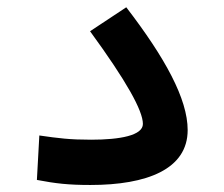

<svg xmlns="http://www.w3.org/2000/svg" viewBox="-20 -513 626 536"><path d="M232.4 3.4C390.1 3.4 503.9 -40.5 503.9 -149.9C503.9 -236.8 440.9 -351.6 332.5 -492.7L231.4 -425.8C333 -286.6 378.9 -204.1 378.9 -167C378.9 -134.8 314.9 -123 234.4 -123C175.3 -123 143.6 -127 89.8 -134.8L83 -10.7C136.2 -0.5 171.9 3.4 232.4 3.4Z"/></svg>

Font: Cascadia Code NF SemiBold
Style: Regular
Weight: 600
Monospace: yes
Designer: Aaron Bell
Foundry: Saja Typeworks
Version: Version 2404.023